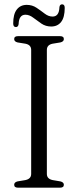

<svg xmlns="http://www.w3.org/2000/svg" viewBox="-20 -867 360 887"><path d="M196.5 -63.5Q196.5 -40.5 223.5 -35L259 -29Q275 -25 275 -13.5Q275 0 257.5 0H63Q45.5 0 45.5 -13.5Q45.5 -25 61 -29L97 -35Q124 -40.5 124 -63.5V-636.5Q124 -659.5 98 -665L61 -671Q45.5 -675 45.5 -686.5Q45.5 -700 63 -700H257.5Q275 -700 275 -686.5Q275 -675 259 -671L222.5 -665Q196.5 -659.5 196.5 -636.5ZM216.5 -744.5Q191 -744.5 171 -758.2Q151 -772 133.2 -785.5Q115.5 -799 97.5 -799Q67.5 -799 66 -755.5Q64 -742 53.5 -742Q41 -742 41 -758.5Q41 -802 57.8 -823.2Q74.5 -844.5 103.5 -844.5Q129 -844.5 149 -831Q169 -817.5 186.5 -804Q204 -790.5 223 -790.5Q253 -790.5 254.5 -833.5Q256 -847 267 -847Q279 -847 279 -830.5Q279 -787 262.5 -765.8Q246 -744.5 216.5 -744.5Z"/></svg>

Font: Fraunces 72pt S050 Light
Style: Regular
Weight: 300
Version: Version 1.000; ttfautohint (v1.8.3)